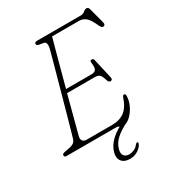

<svg xmlns="http://www.w3.org/2000/svg" viewBox="-218 -842 1061 1173"><g transform="rotate(-30 312.5 -256.0)"><path d="M371.5 0H21.5Q6.5 0 6.5 -13Q6.5 -23.5 24.5 -27L61.5 -34Q79.5 -37.5 91 -45.5Q102.5 -53.5 108.5 -72Q111.5 -81.5 122.5 -120.2Q133.5 -159 149.2 -215.2Q165 -271.5 182.5 -334.5Q200 -397.5 216.2 -456.5Q232.5 -515.5 244.8 -560.2Q257 -605 261.5 -623Q265.5 -639.5 262 -652.8Q258.5 -666 246.5 -668L216.5 -673Q199.5 -676 199.5 -687Q199.5 -700 217.5 -700H526.5Q543 -700 555.2 -710.5Q567.5 -721 578.5 -721Q591 -721 595.5 -702L623.5 -596Q626.5 -584 622.5 -578Q618.5 -572 611.5 -572Q599 -572 589.5 -594Q567 -645 546.2 -661Q525.5 -677 500.5 -677H310.5Q301 -643.5 287 -591.8Q273 -540 256.5 -478.8Q240 -417.5 223.5 -356H403.5Q426 -356 434.5 -368.8Q443 -381.5 437.5 -419Q436 -434 448.5 -434Q456 -434 459.5 -430.2Q463 -426.5 463.5 -422L495.5 -282Q498 -271.5 494 -266.2Q490 -261 484.5 -261Q471 -261 465.5 -278Q456 -312 444.8 -321.5Q433.5 -331 412.5 -331H216.5Q199.5 -267 184.8 -211Q170 -155 160 -117.2Q150 -79.5 147.5 -70Q141.5 -49 150 -37Q158.5 -25 175.5 -25H358.5Q410.5 -25 445.5 -50.8Q480.5 -76.5 501.5 -140Q505 -150 513.5 -150Q523.5 -150 523.5 -137Q523.5 -102 506.5 -67Q489.5 -32 463.5 -8.5Q437.5 15 410.5 15Q401 15 393 7.5Q385 0 371.5 0ZM441.5 -16.5 447 3Q393 29.5 361.2 57.8Q329.5 86 319 125.5Q312 154.5 324.5 168.8Q337 183 359.5 183Q376 183 393.2 175.8Q410.5 168.5 423 152Q429.5 143.5 436 143.5Q445 143.5 441 154.5Q435 173.5 409.5 191.5Q384 209.5 350 209.5Q311 209.5 292.8 186.8Q274.5 164 284 127.5Q307 39 441.5 -16.5Z"/></g></svg>

Font: Fraunces 9pt S100 Thin
Style: Italic
Weight: 100
Italic angle: -16°
Version: Version 1.000; ttfautohint (v1.8.3)